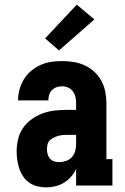

<svg xmlns="http://www.w3.org/2000/svg" viewBox="-20 -802 540 830"><path d="M179 8Q161 8 142 3.5Q123 -1 107.5 -11.5Q92 -22 81 -38Q70 -54 64 -71.5Q58 -89 55 -108Q52 -127 52 -146Q52 -173 58 -199.5Q64 -226 79 -248Q94 -270 116 -286Q138 -302 163.5 -311.5Q189 -321 215.5 -324Q242 -327 269 -327H309V-356Q309 -370 306 -383Q303 -396 295 -407Q287 -418 274.5 -423.5Q262 -429 248 -429Q236 -429 224.5 -425Q213 -421 204.5 -412.5Q196 -404 192.5 -392Q189 -380 189 -368H58Q58 -392 64.5 -415.5Q71 -439 83.5 -459.5Q96 -480 114.5 -495.5Q133 -511 155 -521Q177 -531 200.5 -534.5Q224 -538 248 -538Q273 -538 298 -534Q323 -530 346 -519.5Q369 -509 387.5 -492Q406 -475 418 -453Q430 -431 435 -406Q440 -381 440 -356V-114H466V0H309V-72Q301 -54 287.5 -38.5Q274 -23 257 -12.5Q240 -2 220 3Q200 8 179 8ZM234 -101Q249 -101 264.5 -106Q280 -111 290.5 -122.5Q301 -134 305 -149Q309 -164 309 -180V-219H269Q259 -219 249 -218Q239 -217 229.5 -214Q220 -211 211 -206.5Q202 -202 195 -195Q188 -188 185.5 -178Q183 -168 183 -158Q183 -147 185.5 -136.5Q188 -126 195 -117.5Q202 -109 212.5 -105Q223 -101 234 -101ZM235 -584 175 -636 312 -782 388 -718Z"/></svg>

Font: Iosevka Slab Heavy
Style: Regular
Weight: 900
Monospace: yes
Designer: Belleve Invis
Foundry: Belleve Invis
Version: Version 11.1.0; ttfautohint (v1.8.3)